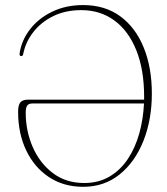

<svg xmlns="http://www.w3.org/2000/svg" viewBox="-20 -728 658 758"><path d="M51.5 -287Q51.5 -313.5 60.5 -324Q69.5 -334.5 90 -334.5H549Q549 -340 549 -346Q549 -453 518.2 -529.5Q487.5 -606 431.8 -647Q376 -688 301 -688Q238.5 -688 190.5 -664.5Q142.5 -641 112 -602Q81.5 -563 72 -516.5Q70.5 -506.5 64 -506.5Q56 -506.5 57.5 -518Q65.5 -570 99.2 -613.2Q133 -656.5 186.8 -682.2Q240.5 -708 308 -708Q394.5 -708 455 -663.5Q515.5 -619 547.5 -540Q579.5 -461 579.5 -358.5Q579.5 -256 546.5 -172.5Q513.5 -89 452.8 -39.8Q392 9.5 308.5 9.5Q231.5 9.5 173.8 -28.5Q116 -66.5 83.8 -133.5Q51.5 -200.5 51.5 -287ZM81.5 -283.5Q81.5 -211.5 109 -148Q136.5 -84.5 188.2 -45Q240 -5.5 312.5 -5.5Q369.5 -5.5 412.5 -31Q455.5 -56.5 484.8 -100.5Q514 -144.5 529.8 -201Q545.5 -257.5 548.5 -319.5H107.5Q93.5 -319.5 87.5 -311.2Q81.5 -303 81.5 -283.5Z"/></svg>

Font: Fraunces 144pt S050 Thin
Style: Regular
Weight: 100
Version: Version 1.000; ttfautohint (v1.8.3)